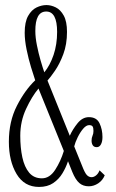

<svg xmlns="http://www.w3.org/2000/svg" viewBox="-20 -729 456 758"><path d="M134 9Q76 9 45.5 -42Q15 -93 15 -169.5Q15 -249.5 46.8 -311.5Q78.5 -373.5 119 -412Q112.5 -431 102.5 -463.8Q92.5 -496.5 85 -533.2Q77.5 -570 77.5 -599.5Q77.5 -642.5 91 -666.2Q104.5 -690 124.2 -699.5Q144 -709 163.5 -709Q181.5 -709 200.2 -699.8Q219 -690.5 231.8 -667.2Q244.5 -644 244.5 -603Q244.5 -554 230 -515.2Q215.5 -476.5 197.2 -450Q179 -423.5 167.5 -411L255.5 -193Q266.5 -218 286 -242.2Q305.5 -266.5 331 -266.5Q361.5 -266.5 373 -242.2Q384.5 -218 384.5 -188Q384.5 -170 378.5 -159Q372.5 -148 362 -148Q351 -148 346.2 -155.5Q341.5 -163 341.5 -173.5Q341.5 -185 345.2 -193Q349 -201 349 -212Q349 -224.5 345.5 -229.8Q342 -235 332 -235Q320.5 -235 308.5 -221Q296.5 -207 286.8 -187.2Q277 -167.5 273 -151L304 -74.5Q315 -46 323 -37.8Q331 -29.5 341.5 -29.5Q350.5 -29.5 359.2 -36.5Q368 -43.5 373 -56.5L393.5 -37Q385.5 -17 367.8 -5.2Q350 6.5 330.5 6.5Q308 6.5 293 -6.5Q278 -19.5 265.5 -50L248.5 -92.5Q240.5 -68 226.5 -44.8Q212.5 -21.5 190 -6.2Q167.5 9 134 9ZM119.5 -606Q119.5 -581 125.8 -550Q132 -519 140.2 -490.5Q148.5 -462 155 -443.5Q177.5 -471 191.5 -512.2Q205.5 -553.5 205.5 -603Q205.5 -683.5 162.5 -683.5Q119 -683.5 119.5 -606ZM60 -193Q60 -146 68.2 -107.8Q76.5 -69.5 95.2 -47.2Q114 -25 145.5 -25Q176 -25 197.8 -58.5Q219.5 -92 232 -133L132 -379.5Q106 -348.5 83 -299.2Q60 -250 60 -193Z"/></svg>

Font: Imbue 10pt ExtraLight
Style: Regular
Weight: 200
Designer: Tyler Finck
Foundry: Etcetera Type Company
Version: Version 1.102; ttfautohint (v1.8.3)